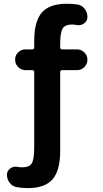

<svg xmlns="http://www.w3.org/2000/svg" viewBox="-20 -760 540 1011"><path d="M360.4 -630.9Q323.2 -630.9 310.1 -610.4Q296.9 -589.8 296.9 -525.4V-510.7Q296.9 -500 307.6 -500H385.7Q408.2 -500 424.3 -483.9Q440.4 -467.8 440.4 -446.3Q440.4 -422.9 424.3 -406.7Q408.2 -390.6 385.7 -390.6H307.6Q296.9 -390.6 296.9 -379.9V35.2Q296.9 138.7 256.3 184.6Q215.8 230.5 127 230.5Q94.7 230.5 70.3 225.6Q46.9 222.7 31.7 203.6Q16.6 184.6 16.6 160.2Q16.6 140.6 32.7 127.9Q48.8 115.2 70.3 118.2Q85.9 121.1 96.7 121.1Q133.8 121.1 147 100.6Q160.2 80.1 160.2 14.6V-379.9Q160.2 -390.6 149.4 -390.6H114.3Q91.8 -390.6 75.7 -406.7Q59.6 -422.9 59.6 -446.3Q59.6 -468.8 75.7 -484.4Q91.8 -500 114.3 -500H149.4Q160.2 -500 160.2 -510.7V-544.9Q160.2 -648.4 200.7 -694.3Q241.2 -740.2 330.1 -740.2Q362.3 -740.2 386.7 -736.3Q410.2 -733.4 425.3 -714.4Q440.4 -695.3 440.4 -669.9Q440.4 -650.4 424.3 -637.7Q408.2 -625 386.7 -627.9Q370.1 -630.9 360.4 -630.9Z"/></svg>

Font: Rounded-X Mgen+ 2m bold
Style: Bold
Weight: 700
Designer: [Source Han Sans]
Ryoko NISHIZUKA  (kana & ideographs); Paul D. Hunt (Latin, Greek & Cyrillic); Wenlong ZHANG  (bopomofo
Version: Version 1.059.20150602